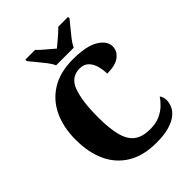

<svg xmlns="http://www.w3.org/2000/svg" viewBox="-264 -1057 1192 1192"><g transform="rotate(-45 332.5 -460.5)"><path d="M393 10Q279 10 203 -36Q127 -82 89 -164.5Q51 -247 51 -358Q51 -466 89.5 -548.5Q128 -631 204 -677.5Q280 -724 392 -724Q508 -724 566 -689.5Q624 -655 624 -605Q624 -565 588.5 -537.5Q553 -510 480 -510Q480 -543 471 -576.5Q462 -610 440.5 -632Q419 -654 381 -654Q305 -654 276.5 -577Q248 -500 248 -358Q248 -257 265 -195Q282 -133 320.5 -105Q359 -77 425 -77Q475 -77 510.5 -93Q546 -109 570.5 -132.5Q595 -156 610 -179Q617 -172 621 -158.5Q625 -145 625 -134Q625 -111 615 -86Q605 -61 579.5 -39.5Q554 -18 509 -4Q464 10 393 10ZM292 -771Q282 -794 261.5 -820.5Q241 -847 219 -873Q197 -899 182 -918V-931H268Q277 -920 296 -903.5Q315 -887 335 -870Q355 -853 369 -841Q383 -853 403.5 -870Q424 -887 442.5 -903.5Q461 -920 471 -931H557V-918Q542 -899 520 -873Q498 -847 477.5 -820.5Q457 -794 447 -771Z"/></g></svg>

Font: Noto Serif Armenian SemiCondensed Black
Style: Regular
Weight: 900
Width: 4
Designer: Monotype Design Team
Foundry: Monotype Imaging Inc.
Version: Version 2.008; ttfautohint (v1.8.4.7-5d5b)